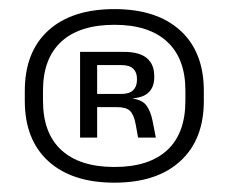

<svg xmlns="http://www.w3.org/2000/svg" viewBox="-20 -669 502 422"><path d="M231.5 -267.5Q138 -267.5 86.2 -314.8Q34.5 -362 34.5 -447.5V-469Q34.5 -555 86.2 -602Q138 -649 231.5 -649Q324.5 -649 376.2 -602Q428 -555 428 -469V-447.5Q428 -362 376.2 -314.8Q324.5 -267.5 231.5 -267.5ZM231.5 -302Q307.5 -302 347.5 -339Q387.5 -376 387.5 -447.5V-470Q387.5 -540.5 347.2 -577.5Q307 -614.5 231.5 -614.5Q155 -614.5 114.8 -577.5Q74.5 -540.5 74.5 -470V-447.5Q74.5 -376 115 -339Q155.5 -302 231.5 -302ZM283.5 -366.5 278 -397Q274 -417.5 265.5 -425.5Q257 -433.5 237.5 -433.5H180.5V-462.5H246Q264.5 -462.5 272.8 -470.8Q281 -479 281 -493V-496.5Q281 -510 272.8 -518Q264.5 -526 246 -526H180V-555H252Q286.5 -555 302.8 -541.2Q319 -527.5 319 -502V-498.5Q319 -479 307.8 -467Q296.5 -455 273 -453L272.5 -448.5L265 -453Q291 -451 301 -438.2Q311 -425.5 315.5 -402.5L322.5 -366.5ZM156 -366.5V-555H193.5V-451V-439V-366.5Z"/></svg>

Font: Anek Gujarati SemiExpanded
Style: Regular
Weight: 400
Width: 6
Designer: Mrunmayee Ghaisas (Gujarati), Yesha Goshar (Latin)
Foundry: Ek Type
Version: Version 1.003